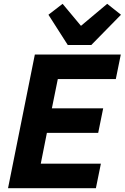

<svg xmlns="http://www.w3.org/2000/svg" viewBox="-20 -983 652 1003"><path d="M457 -748 612 -906 540 -963 403 -848 307 -963 233 -906 334 -748ZM481 0 507 -128H193L225 -289H493L519 -417H251L282 -570H585L611 -698H162L22 0Z"/></svg>

Font: Braiins Sans
Style: Bold Italic
Weight: 700
Italic angle: -11.31°
Designer: Mike Abbink, Paul van der Laan, Pieter van Rosmalen, Jiri Chlebus, Lubos Buracinsky
Foundry: Bold Monday, Sudetype
Version: Version 1.000;hotconv 1.0.109;makeotfexe 2.5.65596